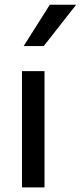

<svg xmlns="http://www.w3.org/2000/svg" viewBox="-20 -812 350 832"><path d="M75.2 -503.9H172.9V0H75.2ZM195.8 -791.5H310.1L169.4 -612.3H82.5Z"/></svg>

Font: Inder
Style: Regular
Weight: 400
Designer: Irina Smirnova
Foundry: Irina Smirnova
Version: Version 1.001